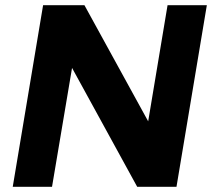

<svg xmlns="http://www.w3.org/2000/svg" viewBox="-20 -720 817 740"><path d="M146.1 -700H305.4L551.1 -252.4L625.8 -700H777.2L660.2 0H508.8L257.7 -458.2L180.5 0H29.1Z"/></svg>

Font: Oak Sans Light Italic
Style: Regular
Weight: 400
Italic angle: -9.5°
Foundry: Erik Kennedy, Walven
Version: Version 1.000;Glyphs 3.1.2 (3151)